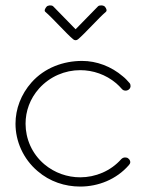

<svg xmlns="http://www.w3.org/2000/svg" viewBox="-20 -686 547 706"><path d="M266.6 -541.3C291.1 -561.4 344.6 -621.9 369 -642.1C374.8 -646.9 370.7 -655.4 365.9 -661.2C361.1 -667 346.5 -667.9 340.8 -663.1L258 -578.4L175.2 -663.1C169.4 -667.9 155.9 -667 151.1 -661.2C146.3 -655.4 141.2 -646.9 147 -642.1C171.4 -621.9 224.9 -561.4 249.4 -541.3C254.6 -537 261.4 -537 266.6 -541.3ZM282 -462C213 -462 144 -437 96 -383C57 -339 37 -285 37 -231C37 -167 65 -102 118 -57C163 -18 219 0 275 0C341 0 408 -26 454 -79C457 -82 459 -86 459 -90C459 -95 456 -100 452 -103C449 -106 445 -107 440 -107C435 -107 430 -105 426 -101C387 -57 331 -34 275 -34C228 -34 181 -50 143 -82C97 -121 74 -176 74 -231C74 -277 90 -323 124 -361C164 -405 219 -428 275 -428C322 -428 369 -412 407 -380C415 -373 421 -367 428 -359C432 -354 438 -352 445 -353C451 -354 457 -358 459 -364C460 -366 460 -368 460 -370C460 -374 459 -378 456 -381C448 -390 441 -398 432 -405C389 -442 335 -462 282 -462Z"/></svg>

Font: LetsTrace
Style: basic
Weight: 500
Version: Version 002.000